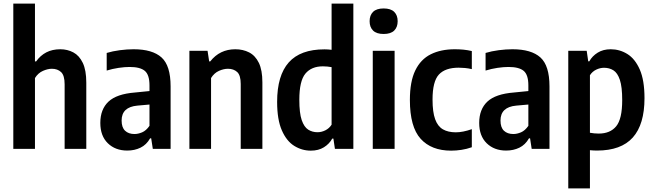

<svg xmlns="http://www.w3.org/2000/svg" viewBox="-20 -828 3636 1068"><path d="M54 0V-808H174.5V-486.5H181Q204.5 -519.5 237.8 -536.8Q271 -554 315.5 -554Q355 -554 388 -536.5Q421 -519 440.5 -478.2Q460 -437.5 460 -368V0H339.5V-359Q339.5 -408.5 319.8 -427Q300 -445.5 268.5 -445.5Q246 -445.5 219 -433.8Q192 -422 174.5 -394V0Z M688 9.5Q621.5 9.5 579.8 -31.2Q538 -72 538 -144Q538 -220 583.5 -262.8Q629 -305.5 731.5 -313.5L811.5 -321.5V-353Q811.5 -412 785.5 -433.8Q759.5 -455.5 701 -455.5Q673.5 -455.5 639.8 -450.5Q606 -445.5 573.5 -435.5V-533.5Q606.5 -543.5 646.8 -548.8Q687 -554 723 -554Q828 -554 878.5 -508.5Q929 -463 929 -347.5V0H830L821 -58.5H815Q794.5 -22.5 761.5 -6.5Q728.5 9.5 688 9.5ZM656.5 -157.5Q656.5 -119 675.8 -100.8Q695 -82.5 728 -82.5Q748.5 -82.5 770.8 -92Q793 -101.5 811.5 -128V-246.5L744 -240.5Q656.5 -232.5 656.5 -157.5Z M1033.5 0V-545.5H1134.5L1143.5 -486.5H1149.5Q1202.5 -554 1289 -554Q1331.5 -554 1365.8 -536.5Q1400 -519 1419.8 -478.5Q1439.5 -438 1439.5 -369.5V0H1319V-361Q1319 -409.5 1299.2 -427.5Q1279.5 -445.5 1248 -445.5Q1224.5 -445.5 1198 -433.8Q1171.5 -422 1154 -394V0Z M1709 10Q1659.5 10 1616.8 -16.5Q1574 -43 1547.8 -102.8Q1521.5 -162.5 1521.5 -261.5Q1521.5 -408 1586.2 -480.8Q1651 -553.5 1785 -553.5Q1803.5 -553.5 1824.5 -551V-808H1945.5V0H1843L1834.5 -57H1828Q1812 -27.5 1781.8 -8.8Q1751.5 10 1709 10ZM1746 -92.5Q1768.5 -92.5 1790 -103.2Q1811.5 -114 1824.5 -134.5V-454.5Q1800.5 -459 1776 -459Q1712.5 -459 1678.8 -418.5Q1645 -378 1645 -273Q1645 -199 1658.2 -160.2Q1671.5 -121.5 1694.2 -107Q1717 -92.5 1746 -92.5Z M2053.5 0V-545.5H2175V0ZM2114 -639Q2074.5 -639 2055.2 -658Q2036 -677 2036 -710Q2036 -743 2055.2 -762Q2074.5 -781 2114 -781Q2153.5 -781 2172.8 -762Q2192 -743 2192 -710Q2192 -677 2172.8 -658Q2153.5 -639 2114 -639Z M2489.5 10Q2379.5 10 2319.8 -56Q2260 -122 2260 -272Q2260 -374.5 2290 -436.2Q2320 -498 2376 -526Q2432 -554 2510 -554Q2534 -554 2557.8 -551.8Q2581.5 -549.5 2604.5 -544V-443.5Q2585.5 -448 2566 -449.8Q2546.5 -451.5 2531.5 -451.5Q2456.5 -451.5 2421.2 -413.2Q2386 -375 2386 -274.5Q2386 -204.5 2400.5 -164.8Q2415 -125 2443.8 -108.5Q2472.5 -92 2515.5 -92Q2554.5 -92 2604.5 -109.5V-9Q2576.5 1 2547 5.5Q2517.5 10 2489.5 10Z M2795.5 9.5Q2729 9.5 2687.2 -31.2Q2645.5 -72 2645.5 -144Q2645.5 -220 2691 -262.8Q2736.5 -305.5 2839 -313.5L2919 -321.5V-353Q2919 -412 2893 -433.8Q2867 -455.5 2808.5 -455.5Q2781 -455.5 2747.2 -450.5Q2713.5 -445.5 2681 -435.5V-533.5Q2714 -543.5 2754.2 -548.8Q2794.5 -554 2830.5 -554Q2935.5 -554 2986 -508.5Q3036.5 -463 3036.5 -347.5V0H2937.5L2928.5 -58.5H2922.5Q2902 -22.5 2869 -6.5Q2836 9.5 2795.5 9.5ZM2764 -157.5Q2764 -119 2783.2 -100.8Q2802.5 -82.5 2835.5 -82.5Q2856 -82.5 2878.2 -92Q2900.5 -101.5 2919 -128V-246.5L2851.5 -240.5Q2764 -232.5 2764 -157.5Z M3141 220V-545.5H3243.5L3252 -487H3258Q3274.5 -516.5 3304.8 -535.2Q3335 -554 3377 -554Q3427 -554 3469.8 -527.5Q3512.5 -501 3538.8 -441.2Q3565 -381.5 3565 -282Q3565 -136 3500 -63.2Q3435 9.5 3301 9.5Q3282.5 9.5 3261.5 7.5V220ZM3310.5 -85Q3374 -85 3407.5 -125.5Q3441 -166 3441 -271Q3441 -345 3428 -383.8Q3415 -422.5 3392.2 -436.8Q3369.5 -451 3340 -451Q3318 -451 3296.2 -440.5Q3274.5 -430 3261.5 -409.5V-89.5Q3286 -85 3310.5 -85Z"/></svg>

Font: Encode Sans Condensed Condensed SemiBold
Style: Regular
Weight: 600
Width: 3
Designer: Multiple Designers
Foundry: Impallari Type
Version: Version 3.000; ttfautohint (v1.8.3) -l 8 -r 50 -G 200 -x 14 